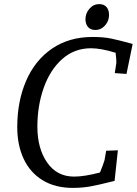

<svg xmlns="http://www.w3.org/2000/svg" viewBox="-20 -900 669 935"><path d="M64 -281Q64 -406 107 -506Q150 -606 233 -663Q316 -720 431 -720Q483 -720 520 -712.5Q557 -705 626 -686L596 -540L539 -544L546 -590Q548 -604 543 -643Q472 -665 423 -665Q342 -665 283 -612.5Q224 -560 193 -472.5Q162 -385 162 -283Q162 -177 209.5 -108.5Q257 -40 341 -40Q391 -40 467 -60Q484 -102 489 -120L497 -166L554 -168L538 -19Q524 -15 517 -14Q462 0 421.5 7.5Q381 15 334 15Q249 15 188 -22Q127 -59 95.5 -126Q64 -193 64 -281ZM396 -805Q396 -835 415.5 -857.5Q435 -880 463 -880Q486 -880 498.5 -866Q511 -852 511 -827Q511 -798 491.5 -776Q472 -754 445 -754Q422 -754 409.5 -767.5Q397 -781 396 -805Z"/></svg>

Font: Andada Pro
Style: Italic
Weight: 400
Italic angle: -7°
Designer: Carolina Giovagnoli
Foundry: Huerta Tipografica
Version: Version 3.005; ttfautohint (v1.8.4)